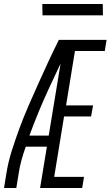

<svg xmlns="http://www.w3.org/2000/svg" viewBox="-20 -933 549 953"><path d="M0 0 12 -74Q21 -130 39 -186.5Q57 -243 77.5 -298.5Q98 -354 122 -409Q146 -464 170.5 -518.5Q195 -573 220 -627Q245 -681 272 -735H300L298 -723L326 -710Q271 -599 219.5 -487Q168 -375 126 -260H222L213 -205H108Q96 -172 87 -139.5Q78 -107 73 -74L61 0ZM179 0 300 -735H509L500 -680H352L308 -410H442L432 -355H298L249 -55H397L388 0ZM191 -857 190 -913H490L491 -857Z"/></svg>

Font: Iosevka Curly Light
Style: Italic
Weight: 300
Italic angle: -9°
Monospace: yes
Designer: Belleve Invis
Foundry: Belleve Invis
Version: Version 22.1.2; ttfautohint (v1.8.4)